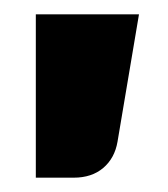

<svg xmlns="http://www.w3.org/2000/svg" viewBox="-20 -158 235 268"><path d="M174 -138 144 40Q140 63 124 76.5Q108 90 83 90H30V-138Z"/></svg>

Font: Blinker
Style: Bold
Weight: 700
Designer: Juergen Huber
Foundry: supertype
Version: Version 1.015;PS 1.15;hotconv 1.0.88;makeotf.lib2.5.647800; 